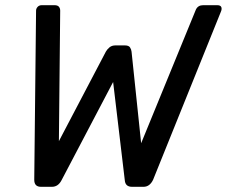

<svg xmlns="http://www.w3.org/2000/svg" viewBox="-20 -720 874 740"><path d="M119 -679Q119 -687 125 -693.5Q131 -700 141 -700H190Q202 -700 207 -694Q212 -688 212 -679L207 -176L388 -521Q393 -530 402 -537.5Q411 -545 425 -545H461Q476 -545 481 -537.5Q486 -530 487 -521L524 -168L735 -683Q743 -700 763 -700H817Q830 -700 833 -692.5Q836 -685 831 -674L570 -27Q557 0 533 0H489Q463 0 461 -25L416 -404L217 -25Q204 0 180 0H138Q112 0 112 -27Z"/></svg>

Font: SVN-Rubik
Style: Italic
Weight: 400
Italic angle: -12°
Designer: Hubert and Fischer
Foundry: Hubert & Fischer
Version: Version 2.101; ttfautohint (v1.8.3)